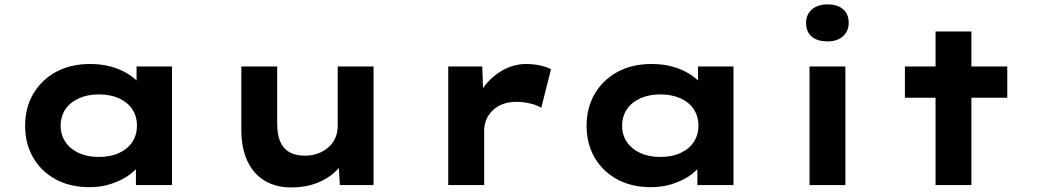

<svg xmlns="http://www.w3.org/2000/svg" viewBox="-20 -828 4639 859"><path d="M380.5 9.4Q293 9.4 228.3 -26.1Q163.7 -61.6 128 -123.6Q92.4 -185.6 92.4 -265.3Q92.4 -346.4 129.2 -408.8Q166 -471.2 231 -506.5Q295.9 -541.7 383.5 -541.7Q434.2 -541.7 476.9 -529.9Q519.5 -518 551.5 -498Q583.6 -478.1 604 -454.4Q624.3 -430.6 629.4 -408.1L591 -405.1V-530.7H749.6V0H588.1V-142.4L621.2 -133.1Q617.9 -107 597.5 -81.8Q577.1 -56.6 544.6 -36.2Q512.2 -15.9 470.3 -3.2Q428.4 9.4 380.5 9.4ZM422.3 -125.8Q474.6 -125.8 512.9 -143.5Q551.2 -161.3 572 -192.9Q592.7 -224.5 592.7 -265.3Q592.7 -307.7 572 -339.1Q551.2 -370.5 512.9 -388Q474.6 -405.6 422.3 -405.6Q371.1 -405.6 332.5 -388Q293.9 -370.5 272.6 -339.1Q251.4 -307.7 251.4 -265.3Q251.4 -224.5 272.6 -192.9Q293.9 -161.3 332.5 -143.5Q371.1 -125.8 422.3 -125.8Z M1282.6 10.6Q1214.7 10.6 1164.4 -19.4Q1114.1 -49.3 1086.9 -107.4Q1059.7 -165.4 1059.7 -246.3V-530.7H1220.1V-275Q1220.1 -227.8 1233.1 -195.9Q1246.1 -164 1273.8 -147.7Q1301.6 -131.5 1344.6 -131.5Q1374.6 -131.5 1401 -140.9Q1427.4 -150.3 1447.5 -167.2Q1467.6 -184 1479.3 -209.1Q1490.9 -234.2 1490.9 -263.6V-530.7H1651.3V0H1500.7L1493.8 -108.9L1523.3 -120.9Q1510.8 -88.3 1477.9 -57.8Q1445 -27.3 1395.5 -8.4Q1346 10.6 1282.6 10.6Z M1985.4 0V-530.7H2137.6L2144.5 -339.3L2099.4 -348.4Q2115 -402 2150.1 -446.1Q2185.3 -490.3 2233.2 -516Q2281 -541.7 2333.6 -541.7Q2365.2 -541.7 2395 -535.5Q2424.8 -529.3 2445.2 -518.3L2401.6 -345.4Q2383.7 -357.6 2352.2 -365Q2320.7 -372.5 2290.4 -372.5Q2255.5 -372.5 2228.3 -361.8Q2201 -351.2 2182.7 -332.5Q2164.3 -313.8 2155.3 -291.3Q2146.2 -268.7 2146.2 -243.9V0Z M2892.5 9.4Q2805 9.4 2740.3 -26.1Q2675.7 -61.6 2640 -123.6Q2604.4 -185.6 2604.4 -265.3Q2604.4 -346.4 2641.2 -408.8Q2678 -471.2 2743 -506.5Q2807.9 -541.7 2895.5 -541.7Q2946.2 -541.7 2988.9 -529.9Q3031.5 -518 3063.5 -498Q3095.6 -478.1 3116 -454.4Q3136.3 -430.6 3141.4 -408.1L3103 -405.1V-530.7H3261.6V0H3100.1V-142.4L3133.2 -133.1Q3129.9 -107 3109.5 -81.8Q3089.1 -56.6 3056.6 -36.2Q3024.2 -15.9 2982.3 -3.2Q2940.4 9.4 2892.5 9.4ZM2934.3 -125.8Q2986.6 -125.8 3024.9 -143.5Q3063.2 -161.3 3084 -192.9Q3104.7 -224.5 3104.7 -265.3Q3104.7 -307.7 3084 -339.1Q3063.2 -370.5 3024.9 -388Q2986.6 -405.6 2934.3 -405.6Q2883.1 -405.6 2844.5 -388Q2805.9 -370.5 2784.6 -339.1Q2763.4 -307.7 2763.4 -265.3Q2763.4 -224.5 2784.6 -192.9Q2805.9 -161.3 2844.5 -143.5Q2883.1 -125.8 2934.3 -125.8Z M3601.8 0V-530.7H3762.2V0ZM3681.7 -642.8Q3636.6 -642.8 3611.5 -664.4Q3586.3 -686 3586.3 -725.6Q3586.3 -762.1 3612 -785.3Q3637.6 -808.4 3681.7 -808.4Q3726.7 -808.4 3751.9 -786.8Q3777.1 -765.2 3777.1 -725.6Q3777.1 -689.2 3751.7 -666Q3726.3 -642.8 3681.7 -642.8Z M4165.6 0V-687.3H4326V0ZM4028.5 -390.6V-530.7H4486.5V-390.6Z"/></svg>

Font: Lexend Peta
Style: Regular
Weight: 400
Designer: Bonnie Shaver-Troup, Thomas Jockin
Foundry: Lexend
Version: Version 1.007